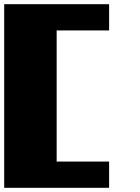

<svg xmlns="http://www.w3.org/2000/svg" viewBox="-20 -895 665 915"><path d="M0 0H500V-125H250V-750H500V-875H0Z"/></svg>

Font: Faithful 32x
Style: Bold
Weight: 400
Foundry: Faithful Resource Pack
Version: Version 1.0; January 27, 2023